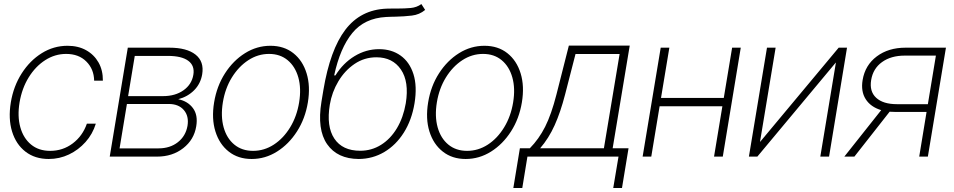

<svg xmlns="http://www.w3.org/2000/svg" viewBox="-20 -770 4691 944"><path d="M219.7 11.7Q151.9 11.7 105.2 -24.4Q58.6 -60.5 39.3 -123.5Q20 -186.5 33.2 -266.6Q46.4 -346.2 86.7 -409.2Q127 -472.2 185.3 -508.5Q243.7 -544.9 312 -544.9Q364.3 -544.9 403.3 -523.2Q442.4 -501.5 464.4 -462.9Q486.3 -424.3 485.8 -373.5H442.9Q441.9 -430.2 404.5 -467.5Q367.2 -504.9 305.2 -504.9Q250 -504.9 202.1 -474.1Q154.3 -443.4 121.1 -389.6Q87.9 -335.9 76.2 -266.6Q64.9 -198.7 79.8 -144.8Q94.7 -90.8 132.3 -59.6Q169.9 -28.3 226.6 -28.3Q289.1 -28.3 337.6 -64.9Q386.2 -101.6 407.2 -162.1H451.2Q435.5 -110.8 400.6 -71.8Q365.7 -32.7 319.1 -10.5Q272.5 11.7 219.7 11.7Z M519.5 0 608.4 -535.6H812.5Q898.4 -535.6 941.4 -501.5Q984.4 -467.3 974.1 -404.8Q966.3 -358.4 934.6 -326.4Q902.8 -294.4 856.4 -282.2Q903.3 -272.5 928.7 -238.3Q954.1 -204.1 944.8 -148.9Q934.1 -83 880.9 -41.5Q827.6 0 752.4 0ZM567.9 -40.5H759.3Q815.9 -40.5 854.5 -70.8Q893.1 -101.1 901.9 -151.4Q909.7 -198.7 884 -228.8Q858.4 -258.8 809.6 -258.8H604ZM609.9 -297.4H781.7Q841.8 -297.4 882.3 -326.2Q922.9 -355 930.7 -402.8Q938 -447.3 905.5 -471.2Q873 -495.1 805.7 -495.1H642.6Z M1217.3 11.7Q1150.9 11.7 1104.7 -24.7Q1058.6 -61 1039.1 -123.8Q1019.5 -186.5 1032.7 -266.6Q1045.9 -346.7 1086.2 -409.4Q1126.5 -472.2 1184.6 -508.5Q1242.7 -544.9 1309.6 -544.9Q1376.5 -544.9 1422.4 -508.5Q1468.3 -472.2 1487.5 -409.2Q1506.8 -346.2 1493.7 -266.6Q1480.5 -186.5 1440.2 -123.8Q1399.9 -61 1342 -24.7Q1284.2 11.7 1217.3 11.7ZM1224.1 -28.3Q1279.3 -28.3 1326.4 -59.1Q1373.5 -89.8 1406.5 -143.8Q1439.5 -197.8 1450.7 -266.6Q1461.9 -335.4 1446.8 -389.2Q1431.6 -442.9 1394.5 -473.9Q1357.4 -504.9 1302.7 -504.9Q1248 -504.9 1200.7 -473.9Q1153.3 -442.9 1120.1 -389.2Q1086.9 -335.4 1075.7 -266.6Q1064.5 -197.8 1079.6 -143.8Q1094.7 -89.8 1132.1 -59.1Q1169.4 -28.3 1224.1 -28.3Z M2051.8 -750 2070.3 -721.2Q2042.5 -697.8 2005.1 -693.4Q1967.8 -689 1925.3 -688Q1913.6 -688 1901.9 -687.5Q1890.1 -687 1878.4 -686.5Q1772 -680.7 1712.2 -607.7Q1652.3 -534.7 1623 -399.4H1629.4Q1667 -460 1723.4 -494.1Q1779.8 -528.3 1843.8 -528.3Q1905.3 -528.3 1949.5 -496.8Q1993.7 -465.3 2012.7 -405.8Q2031.7 -346.2 2018.1 -262.2Q2004.4 -179.7 1965.6 -118.2Q1926.8 -56.6 1869.6 -22.7Q1812.5 11.2 1744.1 11.7Q1638.7 11.2 1588.4 -61Q1538.1 -133.3 1560.5 -270L1569.8 -326.2Q1603 -525.4 1678 -623.8Q1752.9 -722.2 1880.4 -727.5Q1894.5 -728 1907.5 -728Q1920.4 -728 1933.1 -728Q1969.7 -728 1999.3 -730.7Q2028.8 -733.4 2051.8 -750ZM1751 -28.8Q1807.1 -28.8 1853.5 -57.9Q1899.9 -86.9 1931.4 -139.4Q1962.9 -191.9 1975.1 -262.2Q1992.2 -368.2 1951.2 -428.2Q1910.2 -488.3 1830.6 -488.3Q1771.5 -488.3 1723.4 -455.8Q1675.3 -423.3 1643.6 -370.1Q1611.8 -316.9 1601.6 -255.4Q1584 -148.4 1623.8 -88.6Q1663.6 -28.8 1751 -28.8Z M2269.5 11.7Q2203.1 11.7 2157 -24.7Q2110.8 -61 2091.3 -123.8Q2071.8 -186.5 2085 -266.6Q2098.1 -346.7 2138.4 -409.4Q2178.7 -472.2 2236.8 -508.5Q2294.9 -544.9 2361.8 -544.9Q2428.7 -544.9 2474.6 -508.5Q2520.5 -472.2 2539.8 -409.2Q2559.1 -346.2 2545.9 -266.6Q2532.7 -186.5 2492.4 -123.8Q2452.1 -61 2394.3 -24.7Q2336.4 11.7 2269.5 11.7ZM2276.4 -28.3Q2331.5 -28.3 2378.7 -59.1Q2425.8 -89.8 2458.7 -143.8Q2491.7 -197.8 2502.9 -266.6Q2514.2 -335.4 2499 -389.2Q2483.9 -442.9 2446.8 -473.9Q2409.7 -504.9 2355 -504.9Q2300.3 -504.9 2252.9 -473.9Q2205.6 -442.9 2172.4 -389.2Q2139.2 -335.4 2127.9 -266.6Q2116.7 -197.8 2131.8 -143.8Q2147 -89.8 2184.3 -59.1Q2221.7 -28.3 2276.4 -28.3Z M2503.9 154.3 2536.1 -41H2585Q2629.4 -85.9 2660.2 -146.7Q2690.9 -207.5 2715.8 -305.2L2776.9 -545.9H3076.2L2992.2 -41H3070.3L3038.1 154.3H2995.1L3021 0H2573.2L2547.9 154.3ZM2635.7 -41H2949.2L3026.4 -504.4H2809.6L2758.3 -305.2Q2735.8 -218.3 2707 -154.3Q2678.2 -90.3 2635.7 -41Z M3271 -535.6 3230 -288.6H3538.6L3579.6 -535.6H3622.1L3533.7 0H3490.7L3531.7 -247.6H3223.1L3182.1 0H3139.6L3228.5 -535.6Z M4056.2 0H4013.2L4089.8 -461.9H4088.9L3703.6 0H3662.1L3751 -535.6H3793.5L3716.8 -73.2H3717.8L4103.5 -535.6H4144.5Z M4542 0H4499.5L4535.6 -219.7H4381.3Q4367.2 -219.7 4354 -220.7L4180.7 0H4131.3L4312.5 -228.5Q4260.7 -244.1 4236.3 -282.5Q4211.9 -320.8 4221.2 -376.5Q4233.4 -449.7 4290.8 -492.7Q4348.1 -535.6 4432.1 -535.6H4630.9ZM4542 -257.8 4581.5 -496.6H4428.2Q4360.8 -496.6 4316.7 -464.8Q4272.5 -433.1 4263.2 -376.5Q4253.9 -320.8 4287.8 -289.3Q4321.8 -257.8 4390.1 -257.8Z"/></svg>

Font: Inter Display Extra Light
Style: Italic
Weight: 200
Italic angle: -9.39999°
Designer: Rasmus Andersson
Foundry: rsms
Version: Version 4.000;git-4fc901f